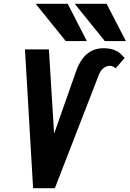

<svg xmlns="http://www.w3.org/2000/svg" viewBox="-20 -995 686 1015"><path d="M238.5 -734 266 -288 381 -615Q424 -740 526.5 -740Q558.5 -740 579.5 -732.5Q600.5 -725 611.5 -715.8Q622.5 -706.5 639 -688.5L591.5 -634Q577 -647 559.5 -647Q542 -647 526 -633.8Q510 -620.5 501 -595.5L270 0H155L112 -734ZM168.5 -975H338L439 -778H327.5ZM375 -975H543.5L645.5 -778H534Z"/></svg>

Font: JuliaMono ExtraBold
Style: Italic
Weight: 800
Italic angle: -9°
Monospace: yes
Designer: cormullion
Foundry: corm
Version: Version 0.057; ttfautohint (v1.8.4)